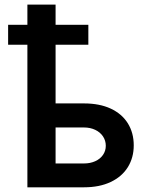

<svg xmlns="http://www.w3.org/2000/svg" viewBox="-20 -798 628 818"><path d="M356.4 -607.4H216.8V-357.4H337.9Q404.3 -357.4 451.9 -335.2Q499.5 -313 524.7 -272.5Q549.8 -231.9 549.8 -178.7Q549.8 -126.5 524.7 -85.9Q499.5 -45.4 451.7 -22.7Q403.8 0 337.9 0H96.7V-607.4H14.6V-692.4H96.7V-778.3H216.8V-692.4H356.4ZM337.9 -101.6Q364.3 -101.6 385.5 -111.1Q406.7 -120.6 418.7 -137.9Q430.7 -155.3 430.7 -176.8Q430.7 -199.2 418.7 -217Q406.7 -234.9 385.5 -244.9Q364.3 -254.9 337.9 -254.9H216.8V-101.6Z"/></svg>

Font: Pretendard SemiBold
Style: Regular
Weight: 600
Designer: Base glyphs from Inter by Rasmus Andersson; Hangeul glyphs from Noto Sans CJK(Source Han Sans) by Jang Soo-young and Kan
Foundry: Kil Hyung-jin
Version: Version 1.309